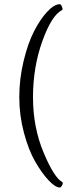

<svg xmlns="http://www.w3.org/2000/svg" viewBox="-20 -750 355 889"><path d="M268.6 92.8Q270.5 93.8 270.5 98.6Q270.5 103.5 266.1 110.8Q261.7 118.2 256.8 118.2Q236.3 118.2 205.1 85Q173.8 51.8 143.1 -1.5Q112.3 -54.7 90.8 -135.3Q69.3 -215.8 69.3 -300.3Q69.3 -384.8 89.4 -467.8Q109.4 -550.8 138.2 -606.4Q167 -662.1 199.2 -696.3Q231.4 -730.5 256.8 -730.5Q261.7 -730.5 265.6 -721.7Q269.5 -712.9 269.5 -708.5Q269.5 -704.1 268.6 -704.1Q219.7 -680.7 176.3 -560.1Q132.8 -439.5 132.8 -299.8Q132.8 -160.2 182.1 -43Q231.4 74.2 268.6 92.8Z"/></svg>

Font: CrimsonText-Roman
Style: Roman
Weight: 400
Version: Version 0.13